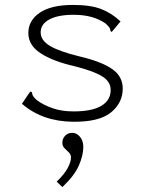

<svg xmlns="http://www.w3.org/2000/svg" viewBox="-20 -484 590 779"><path d="M277 10Q152 9 69 -63L98 -106L104 -113L110 -109Q110 -102 113.5 -95.5Q117 -89 129 -78Q156 -58 193 -45Q230 -32 279 -32Q353 -32 391 -54.5Q429 -77 429 -119Q429 -154 392.5 -175.5Q356 -197 280 -216Q196 -235 145.5 -267.5Q95 -300 95 -350Q95 -401 141.5 -432.5Q188 -464 276 -464Q347 -464 390 -447.5Q433 -431 469 -397L439 -361L433 -354L428 -359Q428 -366 424 -372Q420 -378 408 -389Q358 -424 279 -424Q215 -424 180 -405Q145 -386 145 -353Q145 -320 183 -297.5Q221 -275 303 -255Q392 -234 435 -204Q478 -174 478 -125Q478 -67 430.5 -28Q383 11 277 10ZM233 275 210 253Q241 223 254.5 198Q268 173 268 155Q268 143 259.5 134.5Q251 126 242 117.5Q233 109 233 95Q233 79 244 67Q255 55 273 55Q291 55 304.5 71Q318 87 318 112Q318 147 299.5 188.5Q281 230 233 275Z"/></svg>

Font: Inconsolata SemiExpanded Light
Style: Regular
Weight: 300
Width: 6
Monospace: yes
Designer: Raph Levien, Cyreal, Brenton Simpson
Foundry: Raph Levien, Cyreal, Google
Version: Version 3.001; ttfautohint (v1.8.2.53-6de2)